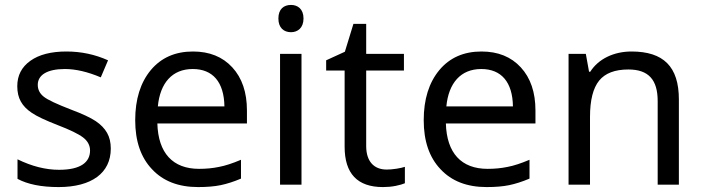

<svg xmlns="http://www.w3.org/2000/svg" viewBox="-20 -757 2884 787"><path d="M434.1 -147.9C434.1 -172.9 429.2 -194.3 418.9 -212.4C408.7 -230.5 393.1 -246.6 372.1 -260.7C350.6 -274.9 317.4 -290.5 272.9 -307.1C213.4 -330.1 175.3 -347.7 159.2 -360.8C143.1 -373.5 134.8 -389.6 134.8 -409.2C134.8 -449.7 173.3 -474.1 246.1 -474.1C289.6 -474.1 338.9 -462.9 393.1 -439.9L422.9 -509.8C369.6 -533.7 313 -545.9 252 -545.9C189.5 -545.9 140.1 -533.2 104.5 -507.8C68.8 -482.4 50.8 -447.8 50.8 -403.8C50.8 -378.9 55.7 -357.9 65.4 -340.8C74.7 -323.7 89.8 -308.1 110.4 -294.4C130.9 -280.3 166.5 -263.7 216.8 -244.1C266.1 -225.1 300.8 -208.5 320.3 -193.8C339.4 -179.2 349.1 -161.1 349.1 -140.1C349.1 -91.8 310.5 -61 222.2 -61C167.5 -61 110.8 -75.2 51.8 -104V-23.9C93.3 -1.5 149.4 9.8 220.2 9.8C355.5 9.8 434.1 -47.9 434.1 -147.9Z M792 9.8C827.6 9.8 858.4 7.3 884.3 2C910.2 -3.4 938 -12.2 967.8 -24.9V-102.1C933.1 -87.4 903.3 -77.6 877.4 -72.8C851.6 -67.4 824.7 -64.9 795.9 -64.9C688.5 -64.9 628.4 -129.4 625 -251H992.2V-304.2C992.2 -378.4 972.2 -437.5 932.1 -481C892.1 -524.4 838.4 -545.9 771 -545.9C698.2 -545.9 640.6 -520.5 598.1 -469.7C555.7 -418.5 534.2 -350.1 534.2 -264.2C534.2 -178.7 557.1 -111.8 603 -63.5C648.4 -14.6 711.4 9.8 792 9.8ZM770 -474.1C852.1 -474.1 898.4 -420.9 899.9 -320.8H627C636.2 -417 686 -474.1 770 -474.1Z M1121.1 -681.2C1121.1 -642.6 1143.6 -625 1172.9 -625C1200.2 -625 1224.1 -642.6 1224.1 -681.2C1224.1 -720.2 1200.2 -736.8 1172.9 -736.8C1143.6 -736.8 1121.1 -720.2 1121.1 -681.2ZM1215.8 -536.1H1127.9V0H1215.8Z M1564.9 -62C1512.2 -62 1481 -96.2 1481 -158.2V-467.8H1635.7V-536.1H1481V-659.2H1428.7L1393.6 -544.9L1316.9 -509.8V-467.8H1392.6V-155.8C1392.6 -45.4 1444.8 9.8 1549.8 9.8C1567.4 9.8 1585 8.3 1602.1 4.9C1619.1 1.5 1631.3 -2.4 1639.6 -5.9V-73.2C1631.8 -70.3 1620.1 -67.9 1605 -65.4C1589.8 -63 1576.2 -62 1564.9 -62Z M1974.6 9.8C2010.3 9.8 2041 7.3 2066.9 2C2092.8 -3.4 2120.6 -12.2 2150.4 -24.9V-102.1C2115.7 -87.4 2085.9 -77.6 2060.1 -72.8C2034.2 -67.4 2007.3 -64.9 1978.5 -64.9C1871.1 -64.9 1811 -129.4 1807.6 -251H2174.8V-304.2C2174.8 -378.4 2154.8 -437.5 2114.7 -481C2074.7 -524.4 2021 -545.9 1953.6 -545.9C1880.9 -545.9 1823.2 -520.5 1780.8 -469.7C1738.3 -418.5 1716.8 -350.1 1716.8 -264.2C1716.8 -178.7 1739.7 -111.8 1785.6 -63.5C1831.1 -14.6 1894 9.8 1974.6 9.8ZM1952.6 -474.1C2034.7 -474.1 2081.1 -420.9 2082.5 -320.8H1809.6C1818.8 -417 1868.7 -474.1 1952.6 -474.1Z M2762.7 0V-349.1C2762.7 -483.9 2699.7 -545.9 2568.4 -545.9C2496.1 -545.9 2432.6 -515.6 2399.4 -462.9H2394.5L2381.3 -536.1H2310.5V0H2398.4V-277.8C2398.4 -346.7 2411.1 -396 2436 -426.8C2460.9 -457 2500.5 -472.2 2555.7 -472.2C2638.2 -472.2 2675.8 -430.2 2675.8 -342.8V0Z"/></svg>

Font: Noto Reveo Sans
Style: Regular
Weight: 400
Designer: Monotype Design team
Foundry: Monotype Imaging Inc.
Version: Version 1.04